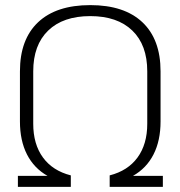

<svg xmlns="http://www.w3.org/2000/svg" viewBox="-20 -731 706 751"><path d="M617 -43V0H409V-45Q480 -63 518 -115Q556 -167 556 -247V-452Q556 -555 497.5 -611.5Q439 -668 333 -668Q227 -668 168.5 -611.5Q110 -555 110 -452V-247Q110 -167 148 -115Q186 -63 257 -45V0H50V-43H166Q113 -73 85.5 -127Q58 -181 58 -256V-452Q58 -577 129 -644Q200 -711 333 -711Q466 -711 537 -644Q608 -577 608 -452V-256Q608 -181 580.5 -127Q553 -73 500 -43Z"/></svg>

Font: KoHo Light
Style: Regular
Weight: 300
Version: Version 1.000; ttfautohint (v1.6)